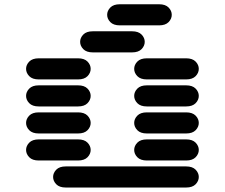

<svg xmlns="http://www.w3.org/2000/svg" viewBox="-20 -881 1040 888"><path d="M284.2 -13.7Q254.9 -13.7 240.2 -28.8Q225.6 -43.9 225.6 -62.5Q225.6 -81.1 240.2 -96.2Q254.9 -111.3 284.2 -111.3H840.8Q870.1 -111.3 884.8 -96.2Q899.4 -81.1 899.4 -62.5Q899.4 -43.9 884.8 -28.8Q870.1 -13.7 840.8 -13.7ZM159.2 -138.7Q129.9 -138.7 115.2 -153.8Q100.6 -168.9 100.6 -187.5Q100.6 -206.1 115.2 -221.2Q129.9 -236.3 159.2 -236.3H340.8Q370.1 -236.3 384.8 -221.2Q399.4 -206.1 399.4 -187.5Q399.4 -168.9 384.8 -153.8Q370.1 -138.7 340.8 -138.7ZM659.2 -138.7Q629.9 -138.7 615.2 -153.8Q600.6 -168.9 600.6 -187.5Q600.6 -206.1 615.2 -221.2Q629.9 -236.3 659.2 -236.3H840.8Q870.1 -236.3 884.8 -221.2Q899.4 -206.1 899.4 -187.5Q899.4 -168.9 884.8 -153.8Q870.1 -138.7 840.8 -138.7ZM159.2 -263.7Q129.9 -263.7 115.2 -278.8Q100.6 -293.9 100.6 -312.5Q100.6 -331.1 115.2 -346.2Q129.9 -361.3 159.2 -361.3H340.8Q370.1 -361.3 384.8 -346.2Q399.4 -331.1 399.4 -312.5Q399.4 -293.9 384.8 -278.8Q370.1 -263.7 340.8 -263.7ZM659.2 -263.7Q629.9 -263.7 615.2 -278.8Q600.6 -293.9 600.6 -312.5Q600.6 -331.1 615.2 -346.2Q629.9 -361.3 659.2 -361.3H840.8Q870.1 -361.3 884.8 -346.2Q899.4 -331.1 899.4 -312.5Q899.4 -293.9 884.8 -278.8Q870.1 -263.7 840.8 -263.7ZM159.2 -388.7Q129.9 -388.7 115.2 -403.8Q100.6 -418.9 100.6 -437.5Q100.6 -456.1 115.2 -471.2Q129.9 -486.3 159.2 -486.3H340.8Q370.1 -486.3 384.8 -471.2Q399.4 -456.1 399.4 -437.5Q399.4 -418.9 384.8 -403.8Q370.1 -388.7 340.8 -388.7ZM659.2 -388.7Q629.9 -388.7 615.2 -403.8Q600.6 -418.9 600.6 -437.5Q600.6 -456.1 615.2 -471.2Q629.9 -486.3 659.2 -486.3H840.8Q870.1 -486.3 884.8 -471.2Q899.4 -456.1 899.4 -437.5Q899.4 -418.9 884.8 -403.8Q870.1 -388.7 840.8 -388.7ZM159.2 -513.7Q129.9 -513.7 115.2 -528.8Q100.6 -543.9 100.6 -562.5Q100.6 -581.1 115.2 -596.2Q129.9 -611.3 159.2 -611.3H340.8Q370.1 -611.3 384.8 -596.2Q399.4 -581.1 399.4 -562.5Q399.4 -543.9 384.8 -528.8Q370.1 -513.7 340.8 -513.7ZM659.2 -513.7Q629.9 -513.7 615.2 -528.8Q600.6 -543.9 600.6 -562.5Q600.6 -581.1 615.2 -596.2Q629.9 -611.3 659.2 -611.3H840.8Q870.1 -611.3 884.8 -596.2Q899.4 -581.1 899.4 -562.5Q899.4 -543.9 884.8 -528.8Q870.1 -513.7 840.8 -513.7ZM409.2 -638.7Q379.9 -638.7 365.2 -653.8Q350.6 -668.9 350.6 -687.5Q350.6 -706.1 365.2 -721.2Q379.9 -736.3 409.2 -736.3H590.8Q620.1 -736.3 634.8 -721.2Q649.4 -706.1 649.4 -687.5Q649.4 -668.9 634.8 -653.8Q620.1 -638.7 590.8 -638.7ZM534.2 -763.7Q504.9 -763.7 490.2 -778.8Q475.6 -793.9 475.6 -812.5Q475.6 -831.1 490.2 -846.2Q504.9 -861.3 534.2 -861.3H715.8Q745.1 -861.3 759.8 -846.2Q774.4 -831.1 774.4 -812.5Q774.4 -793.9 759.8 -778.8Q745.1 -763.7 715.8 -763.7Z"/></svg>

Font: Sixtyfour Normal
Style: Regular
Weight: 400
Monospace: yes
Designer: Jens Kutilek
Foundry: Jens Kutilek
Version: Version 2.000